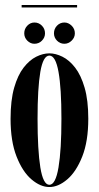

<svg xmlns="http://www.w3.org/2000/svg" viewBox="-20 -741 397 772"><path d="M178.5 11Q142.5 11 106.5 -19.8Q70.5 -50.5 46.5 -111.8Q22.5 -173 22.5 -263.5Q22.5 -338 37 -388.5Q51.5 -439 75 -469.2Q98.5 -499.5 125.8 -513Q153 -526.5 178.5 -526.5Q203.5 -526.5 231 -513Q258.5 -499.5 282 -469.2Q305.5 -439 320.2 -388.5Q335 -338 335 -263.5Q335 -173 310.8 -111.8Q286.5 -50.5 250.5 -19.8Q214.5 11 178.5 11ZM178.5 2Q203.5 2 215.2 -67.8Q227 -137.5 227 -263.5Q227 -387 215.2 -452.2Q203.5 -517.5 178.5 -517.5Q153.5 -517.5 142.2 -452.2Q131 -387 131 -263.5Q131 -137.5 142.2 -67.8Q153.5 2 178.5 2ZM239 -565Q221.5 -565 209.2 -577.5Q197 -590 197 -607Q197 -625 209.2 -637.8Q221.5 -650.5 239 -650.5Q255 -650.5 268 -637.8Q281 -625 281 -607Q281 -590 268 -577.5Q255 -565 239 -565ZM118.5 -565Q102 -565 89.8 -577.5Q77.5 -590 77.5 -607Q77.5 -625 89.8 -637.8Q102 -650.5 118.5 -650.5Q136 -650.5 148.5 -637.8Q161 -625 161 -607Q161 -590 148.5 -577.5Q136 -565 118.5 -565ZM67 -711V-721H290V-711Z"/></svg>

Font: Imbue 100pt SemiBold
Style: Regular
Weight: 600
Designer: Tyler Finck
Foundry: Etcetera Type Company
Version: Version 1.102; ttfautohint (v1.8.3)